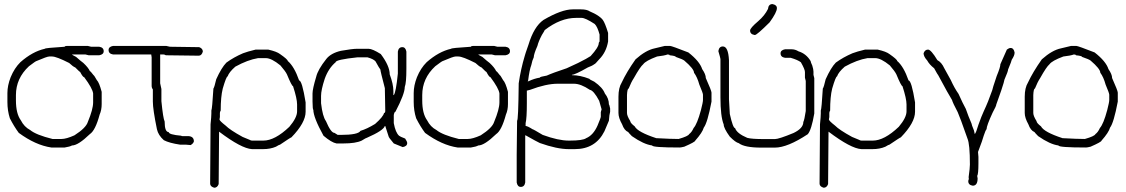

<svg xmlns="http://www.w3.org/2000/svg" viewBox="-20 -713 5411 923"><path d="M300.8 -492.2H402.3Q416.5 -488.3 418 -488.3H457Q478.5 -484.9 478.5 -466.8Q478.5 -451.2 457 -447.3H406.2Q404.8 -447.3 390.6 -451.2H326.2Q326.2 -449.2 345.7 -439.5Q368.2 -419.4 380.9 -410.2Q404.8 -387.7 412.1 -371.1Q415 -371.1 429.7 -351.6Q432.1 -351.6 445.3 -328.1Q457 -316.4 468.8 -271.5V-212.9Q468.8 -184.1 459 -162.1Q438.5 -85.9 412.1 -68.4Q355.5 -13.7 326.2 -13.7Q315.9 -7.8 291 -3.9H226.6Q150.9 -15.1 70.3 -74.2Q47.4 -105 27.3 -144.5Q15.6 -181.2 15.6 -222.7V-265.6Q15.6 -301.8 31.2 -341.8Q49.3 -385.7 78.1 -414.1Q136.2 -465.3 195.3 -478.5Q195.3 -482.4 291 -488.3Q291 -491.7 300.8 -492.2ZM56.6 -255.9V-230.5Q56.6 -167 80.1 -134.8Q96.2 -103 125 -87.9Q153.3 -64.5 232.4 -44.9H275.4Q298.8 -44.9 337.9 -62.5Q393.6 -98.1 402.3 -127Q427.7 -188 427.7 -220.7V-263.7Q424.8 -288.1 384.8 -341.8Q378.4 -341.8 365.2 -367.2Q362.8 -367.2 341.8 -388.7Q331.1 -392.6 312.5 -410.2Q251 -441.4 230.5 -441.4H216.8Q206.1 -441.4 156.2 -419.9Q152.3 -419.9 119.1 -394.5Q56.6 -336.4 56.6 -255.9Z M523.4 -492.2H779.3L796.9 -488.3Q845.7 -488.3 937.5 -486.3Q955.1 -480 955.1 -464.8Q949.2 -445.3 935.5 -445.3Q825.7 -447.3 777.3 -447.3Q771 -451.2 765.6 -451.2H750V-312.5Q755.9 -287.1 755.9 -285.2V-226.6Q764.2 -143.1 771.5 -128.9Q771.5 -78.1 791 -78.1Q791 -65.9 851.6 -60.5Q851.6 -58.6 857.4 -58.6H886.7Q912.1 -56.6 912.1 -33.2Q909.2 -22.9 896.5 -15.6L873 -17.6H845.7Q793.5 -25.4 767.6 -39.1Q740.7 -63 734.4 -91.8Q714.8 -187.5 714.8 -224.6V-283.2Q709 -290.5 709 -300.8V-437.5L707 -451.2H523.4Q502 -454.6 502 -472.7Q502 -488.3 523.4 -492.2Z M1209 -474.6H1269.5Q1310.5 -465.3 1326.2 -453.1Q1363.3 -427.2 1363.3 -419.9Q1394.5 -393.6 1418 -326.2Q1432.1 -326.2 1449.2 -220.7V-175.8Q1449.2 -123 1380.9 -52.7Q1377.9 -52.7 1326.2 -17.6Q1322.3 -17.6 1306.6 -7.8Q1279.8 3.9 1244.1 3.9H1191.4Q1140.6 1 1033.2 -80.1V-78.1Q1031.2 89.8 1031.2 171.9Q1024.9 189.5 1009.8 189.5Q990.2 183.6 990.2 169.9Q992.2 -85.4 992.2 -115.2Q996.1 -152.8 996.1 -168V-181.6Q1000 -189.9 1005.9 -287.1Q1010.7 -293.5 1019.5 -332Q1044.9 -388.2 1068.4 -412.1Q1104 -438 1148.4 -457Q1168.5 -464.8 1209 -474.6ZM1041 -181.6Q1037.1 -175.3 1037.1 -169.9V-150.4L1035.2 -138.7Q1035.2 -132.3 1064.5 -109.4Q1085 -88.4 1146.5 -54.7L1179.7 -41Q1186 -37.1 1191.4 -37.1H1246.1Q1301.3 -37.1 1371.1 -103.5Q1408.2 -147.5 1408.2 -177.7V-210.9Q1408.2 -238.8 1388.7 -298.8Q1382.8 -298.8 1359.4 -355.5Q1352.5 -370.1 1328.1 -398.4Q1285.2 -433.6 1257.8 -433.6H1220.7Q1170.4 -425.3 1111.3 -392.6Q1081.1 -366.2 1074.2 -345.7Q1067.9 -345.7 1050.8 -287.1Q1041 -248 1041 -181.6Z M1914.1 -486.3Q1929.7 -486.3 1933.6 -464.8V-382.8Q1933.6 -314.5 1925.8 -294.9Q1925.8 -261.7 1880.9 -175.8Q1876 -175.8 1873 -160.2V-121.1Q1881.3 -75.7 1898.4 -60.5Q1902.3 -56.6 1927.7 -46.9Q1937.5 -32.2 1937.5 -25.4Q1937.5 -9.8 1916 -5.9L1873 -23.4Q1847.7 -52.7 1847.7 -58.6L1832 -107.4H1830.1Q1823.2 -85.4 1744.1 -50.8Q1740.7 -50.8 1718.8 -37.1Q1689.9 -23.4 1630.9 -23.4H1597.7Q1573.7 -27.8 1535.2 -60.5Q1486.3 -148.9 1486.3 -185.5Q1482.9 -185.5 1482.4 -224.6V-263.7Q1482.4 -285.2 1500 -343.8Q1507.8 -377.9 1548.8 -429.7Q1570.8 -457.5 1619.1 -468.8Q1673.8 -478.5 1697.3 -478.5H1752Q1770 -478.5 1810.5 -453.1Q1853.5 -396 1853.5 -355.5Q1871.1 -308.6 1871.1 -275.4V-255.9H1873Q1883.3 -268.1 1892.6 -359.4V-464.8Q1896 -486.3 1914.1 -486.3ZM1523.4 -252V-216.8Q1530.8 -152.8 1546.9 -130.9Q1570.8 -74.2 1587.9 -74.2L1603.5 -64.5H1617.2Q1702.1 -64.5 1712.9 -84Q1744.1 -93.3 1783.2 -117.2Q1822.8 -152.3 1826.2 -169.9Q1832 -169.9 1832 -179.7V-183.6Q1832 -221.7 1830.1 -289.1Q1808.6 -371.1 1808.6 -378.9Q1804.2 -383.3 1785.2 -418Q1774.9 -429.7 1746.1 -437.5H1699.2Q1593.8 -426.3 1593.8 -414.1Q1559.1 -384.8 1541 -334Q1523.4 -280.3 1523.4 -252Z M2253.9 -492.2H2355.5Q2369.6 -488.3 2371.1 -488.3H2410.2Q2431.6 -484.9 2431.6 -466.8Q2431.6 -451.2 2410.2 -447.3H2359.4Q2357.9 -447.3 2343.8 -451.2H2279.3Q2279.3 -449.2 2298.8 -439.5Q2321.3 -419.4 2334 -410.2Q2357.9 -387.7 2365.2 -371.1Q2368.2 -371.1 2382.8 -351.6Q2385.3 -351.6 2398.4 -328.1Q2410.2 -316.4 2421.9 -271.5V-212.9Q2421.9 -184.1 2412.1 -162.1Q2391.6 -85.9 2365.2 -68.4Q2308.6 -13.7 2279.3 -13.7Q2269 -7.8 2244.1 -3.9H2179.7Q2104 -15.1 2023.4 -74.2Q2000.5 -105 1980.5 -144.5Q1968.8 -181.2 1968.8 -222.7V-265.6Q1968.8 -301.8 1984.4 -341.8Q2002.4 -385.7 2031.2 -414.1Q2089.4 -465.3 2148.4 -478.5Q2148.4 -482.4 2244.1 -488.3Q2244.1 -491.7 2253.9 -492.2ZM2009.8 -255.9V-230.5Q2009.8 -167 2033.2 -134.8Q2049.3 -103 2078.1 -87.9Q2106.4 -64.5 2185.5 -44.9H2228.5Q2252 -44.9 2291 -62.5Q2346.7 -98.1 2355.5 -127Q2380.9 -188 2380.9 -220.7V-263.7Q2377.9 -288.1 2337.9 -341.8Q2331.5 -341.8 2318.4 -367.2Q2315.9 -367.2 2294.9 -388.7Q2284.2 -392.6 2265.6 -410.2Q2204.1 -441.4 2183.6 -441.4H2169.9Q2159.2 -441.4 2109.4 -419.9Q2105.5 -419.9 2072.3 -394.5Q2009.8 -336.4 2009.8 -255.9Z M2733.4 -668H2772.5Q2801.3 -668 2815.4 -658.2Q2861.8 -638.7 2877.9 -617.2Q2888.7 -602.5 2903.3 -554.7V-513.7Q2894.5 -461.9 2860.4 -427.7Q2840.8 -404.3 2836.9 -404.3Q2827.1 -396.5 2805.7 -388.7Q2744.1 -353.5 2729.5 -353.5V-351.6Q2769 -351.6 2813.5 -334Q2813.5 -331.1 2836.9 -320.3Q2877.4 -292 2887.7 -263.7Q2907.2 -239.3 2907.2 -210.9Q2909.2 -210.9 2913.1 -191.4V-175.8Q2909.2 -163.1 2907.2 -132.8L2885.7 -82Q2842.8 3.9 2743.2 3.9H2713.9Q2657.7 3.9 2575.2 -25.4Q2563 -30.8 2506.8 -62.5H2504.9V164.1Q2501.5 185.5 2483.4 185.5Q2467.8 185.5 2463.9 164.1V31.2Q2463.9 -28.8 2465.8 -132.8Q2471.7 -132.8 2473.6 -312.5Q2483.4 -380.4 2502.9 -445.3Q2502.9 -447.8 2520.5 -498Q2546.9 -585.4 2592.8 -617.2Q2679.7 -668 2733.4 -668ZM2516.6 -322.3H2520.5Q2549.3 -335.9 2575.2 -339.8Q2575.2 -344.2 2608.4 -349.6Q2636.2 -362.3 2704.1 -384.8L2758.8 -410.2Q2803.7 -432.6 2819.3 -443.4Q2858.4 -486.3 2858.4 -505.9Q2858.4 -508.8 2862.3 -513.7V-546.9Q2852.1 -585 2838.9 -597.7Q2793.9 -627 2776.4 -627H2749Q2674.3 -627 2598.6 -568.4Q2598.6 -566.4 2585 -544.9Q2568.4 -513.2 2563.5 -492.2Q2545.9 -452.6 2545.9 -437.5Q2538.6 -422.9 2534.2 -400.4Q2525.4 -377.9 2518.6 -324.2Q2516.6 -324.2 2516.6 -322.3ZM2512.7 -277.3V-216.8Q2512.7 -144.5 2506.8 -121.1V-107.4Q2515.6 -107.4 2540 -91.8Q2543.5 -91.8 2588.9 -64.5Q2664.1 -37.1 2713.9 -37.1H2717.8Q2782.2 -37.1 2797.9 -48.8Q2832 -63 2852.5 -109.4Q2868.2 -146.5 2868.2 -152.3V-173.8L2872.1 -187.5L2860.4 -228.5Q2834 -278.3 2815.4 -281.2Q2772 -310.5 2739.3 -310.5H2661.1Q2605.5 -310.5 2528.3 -281.2Q2526.4 -281.2 2512.7 -277.3Z M3175.8 -492.2H3201.2Q3209 -492.2 3289.1 -460.9Q3343.8 -418 3355.5 -380.9Q3373 -355.5 3373 -337.9Q3400.4 -276.9 3400.4 -267.6V-224.6Q3380.9 -122.1 3363.3 -99.6Q3356.9 -76.2 3322.3 -37.1Q3322.3 -30.8 3269.5 -7.8Q3252.9 -3.9 3248 -3.9Q3115.2 -3.9 3115.2 -13.7Q3075.2 -18.6 3017.6 -58.6Q3000.5 -76.2 3000 -78.1Q2981 -85.9 2970.7 -115.2Q2953.1 -146.5 2953.1 -169.9V-248Q2953.1 -291 2968.8 -316.4Q2992.2 -366.7 3035.2 -427.7Q3084.5 -471.7 3127 -480.5ZM2994.1 -255.9V-169.9Q2994.1 -155.8 3009.8 -130.9Q3009.8 -122.1 3031.2 -105.5Q3045.4 -78.1 3134.8 -48.8Q3206.1 -44.9 3242.2 -44.9Q3288.6 -58.1 3293 -68.4Q3305.2 -77.1 3314.5 -97.7Q3331.5 -116.7 3349.6 -183.6Q3359.4 -221.7 3359.4 -232.4V-257.8Q3359.4 -265.1 3341.8 -306.6Q3332 -342.3 3316.4 -363.3Q3316.4 -381.8 3269.5 -421.9Q3262.7 -427.7 3228.5 -439.5Q3228.5 -444.3 3199.2 -447.3Q3199.2 -450.7 3189.5 -451.2Q3173.3 -445.3 3138.7 -441.4Q3084 -420.9 3072.3 -404.3Q3057.6 -392.1 3027.3 -337.9Q3014.6 -318.8 3002 -287.1Q2995.6 -287.1 2994.1 -255.9Z M3455.1 -489.7Q3481 -489.7 3484.4 -423.3V-235.8Q3488.3 -172.9 3488.3 -167.5V-165.5Q3503.4 -97.2 3513.7 -97.2Q3522.5 -71.3 3572.3 -50.3Q3592.8 -44.4 3654.3 -44.4H3705.1Q3724.1 -44.4 3794.9 -73.7Q3841.8 -96.2 3841.8 -126.5Q3847.2 -136.7 3853.5 -179.2V-323.7Q3853.5 -325.7 3849.6 -339.4V-366.7Q3849.6 -379.4 3830.1 -413.6Q3815.9 -424.8 3781.2 -435.1H3753.9Q3732.4 -438.5 3732.4 -456.5Q3732.4 -472.2 3753.9 -476.1H3785.2Q3802.7 -476.1 3818.4 -466.3Q3855.5 -455.1 3877 -419.4Q3877 -414.6 3884.8 -397.9Q3890.6 -379.4 3890.6 -368.7V-353Q3894.5 -339.4 3894.5 -337.4V-167.5Q3880.9 -88.4 3863.3 -67.9Q3765.6 -3.4 3705.1 -3.4H3638.7Q3559.1 -3.4 3531.2 -24.9Q3516.6 -27.8 3488.3 -56.2Q3459 -96.7 3459 -114.7Q3443.4 -153.3 3443.4 -245.6V-429.2Q3443.4 -433.1 3433.6 -466.3V-468.3Q3437 -489.7 3455.1 -489.7ZM3693.4 -693.4Q3714.8 -689.5 3714.8 -673.8Q3714.8 -653.8 3679.7 -605.5Q3618.7 -544.9 3609.4 -544.9H3607.4Q3585.9 -548.3 3585.9 -566.4Q3585.9 -578.1 3625 -611.3Q3656.2 -638.2 3671.9 -669.9Q3674.3 -693.4 3693.4 -693.4Z M4138.7 -474.6H4199.2Q4240.2 -465.3 4255.9 -453.1Q4293 -427.2 4293 -419.9Q4324.2 -393.6 4347.7 -326.2Q4361.8 -326.2 4378.9 -220.7V-175.8Q4378.9 -123 4310.5 -52.7Q4307.6 -52.7 4255.9 -17.6Q4252 -17.6 4236.3 -7.8Q4209.5 3.9 4173.8 3.9H4121.1Q4070.3 1 3962.9 -80.1V-78.1Q3960.9 89.8 3960.9 171.9Q3954.6 189.5 3939.5 189.5Q3919.9 183.6 3919.9 169.9Q3921.9 -85.4 3921.9 -115.2Q3925.8 -152.8 3925.8 -168V-181.6Q3929.7 -189.9 3935.5 -287.1Q3940.4 -293.5 3949.2 -332Q3974.6 -388.2 3998 -412.1Q4033.7 -438 4078.1 -457Q4098.1 -464.8 4138.7 -474.6ZM3970.7 -181.6Q3966.8 -175.3 3966.8 -169.9V-150.4L3964.8 -138.7Q3964.8 -132.3 3994.1 -109.4Q4014.6 -88.4 4076.2 -54.7L4109.4 -41Q4115.7 -37.1 4121.1 -37.1H4175.8Q4231 -37.1 4300.8 -103.5Q4337.9 -147.5 4337.9 -177.7V-210.9Q4337.9 -238.8 4318.4 -298.8Q4312.5 -298.8 4289.1 -355.5Q4282.2 -370.1 4257.8 -398.4Q4214.8 -433.6 4187.5 -433.6H4150.4Q4100.1 -425.3 4041 -392.6Q4010.7 -366.2 4003.9 -345.7Q3997.6 -345.7 3980.5 -287.1Q3970.7 -248 3970.7 -181.6Z M4837.9 -482.4Q4853.5 -482.4 4857.4 -460.9V-459Q4857.4 -446.3 4843.8 -425.8Q4843.8 -421.4 4826.2 -378.9Q4826.2 -370.1 4808.6 -330.1Q4808.6 -324.2 4793 -277.3L4769.5 -210.9Q4769.5 -203.6 4752 -171.9Q4722.7 -108.4 4722.7 -91.8Q4717.8 -87.4 4709 -60.5Q4704.6 -42.5 4681.6 17.6L4683.6 41V72.3Q4683.6 124 4677.7 132.8L4679.7 144.5Q4679.7 179.7 4656.2 179.7Q4634.8 176.3 4634.8 158.2Q4634.8 148.4 4638.7 148.4L4636.7 144.5V136.7Q4642.6 94.7 4642.6 78.1Q4642.6 -20 4630.9 -46.9Q4593.8 -152.8 4584 -173.8Q4560.1 -218.8 4556.6 -232.4Q4541 -256.8 4490.2 -351.6Q4488.8 -351.6 4470.7 -384.8Q4447.8 -402.8 4437.5 -421.9Q4419.9 -441.4 4419.9 -457Q4426.3 -474.6 4441.4 -474.6Q4455.6 -474.6 4486.3 -423.8Q4506.3 -413.6 4519.5 -384.8L4550.8 -328.1Q4568.4 -289.1 4587.9 -261.7Q4608.9 -214.8 4623 -189.5Q4634.8 -154.8 4650.4 -119.1Q4650.4 -114.3 4662.1 -85.9Q4662.1 -83 4666 -68.4Q4672.4 -74.7 4683.6 -113.3Q4698.7 -155.8 4709 -177.7Q4730.5 -223.1 4750 -279.3Q4750 -284.2 4771.5 -347.7Q4789.1 -390.1 4789.1 -404.3L4820.3 -474.6Q4830.6 -482.4 4837.9 -482.4Z M5128.9 -492.2H5154.3Q5162.1 -492.2 5242.2 -460.9Q5296.9 -418 5308.6 -380.9Q5326.2 -355.5 5326.2 -337.9Q5353.5 -276.9 5353.5 -267.6V-224.6Q5334 -122.1 5316.4 -99.6Q5310.1 -76.2 5275.4 -37.1Q5275.4 -30.8 5222.7 -7.8Q5206.1 -3.9 5201.2 -3.9Q5068.4 -3.9 5068.4 -13.7Q5028.3 -18.6 4970.7 -58.6Q4953.6 -76.2 4953.1 -78.1Q4934.1 -85.9 4923.8 -115.2Q4906.2 -146.5 4906.2 -169.9V-248Q4906.2 -291 4921.9 -316.4Q4945.3 -366.7 4988.3 -427.7Q5037.6 -471.7 5080.1 -480.5ZM4947.3 -255.9V-169.9Q4947.3 -155.8 4962.9 -130.9Q4962.9 -122.1 4984.4 -105.5Q4998.5 -78.1 5087.9 -48.8Q5159.2 -44.9 5195.3 -44.9Q5241.7 -58.1 5246.1 -68.4Q5258.3 -77.1 5267.6 -97.7Q5284.7 -116.7 5302.7 -183.6Q5312.5 -221.7 5312.5 -232.4V-257.8Q5312.5 -265.1 5294.9 -306.6Q5285.2 -342.3 5269.5 -363.3Q5269.5 -381.8 5222.7 -421.9Q5215.8 -427.7 5181.6 -439.5Q5181.6 -444.3 5152.3 -447.3Q5152.3 -450.7 5142.6 -451.2Q5126.5 -445.3 5091.8 -441.4Q5037.1 -420.9 5025.4 -404.3Q5010.7 -392.1 4980.5 -337.9Q4967.8 -318.8 4955.1 -287.1Q4948.7 -287.1 4947.3 -255.9Z"/></svg>

Font: CEF Fonts CJK
Style: Regular
Weight: 400
Designer: PartyBoss (派对大魔王)
Version: Release 2.25